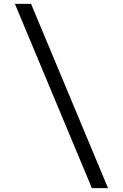

<svg xmlns="http://www.w3.org/2000/svg" viewBox="-20 -810 640 1000"><path d="M141.8 -790H57.6L458.6 170H542.8Z"/></svg>

Font: CommitMonoV143 ExtLt
Style: Regular
Weight: 200
Monospace: yes
Designer: Eigil Nikolajsen
Foundry: Eigil Nikolajsen
Version: Version 1.143